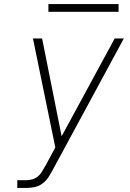

<svg xmlns="http://www.w3.org/2000/svg" viewBox="-20 -924 640 944"><path d="M65 0V-38H109Q123 -38 138 -42Q153 -46 165.5 -56Q178 -66 186 -79.5Q194 -93 202 -107Q202 -107 202 -107Q202 -107 202 -107V-108Q202 -108 202.5 -108Q203 -108 203 -108L252 -199L142 -735H187L283 -254L544 -735H589L240 -90Q230 -71 218 -52.5Q206 -34 188 -21Q170 -8 149.5 -4Q129 0 109 0ZM218 -866V-904H563V-866Z"/></svg>

Font: Iosevka SS04 XLt Ex
Style: Italic
Weight: 200
Width: 7
Italic angle: -9°
Monospace: yes
Designer: Belleve Invis
Foundry: Belleve Invis
Version: Version 19.0.0; ttfautohint (v1.8.4)